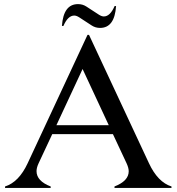

<svg xmlns="http://www.w3.org/2000/svg" viewBox="-20 -929 873 949"><path d="M4.9 0V-7.3Q73.2 -28.8 116.7 -122.1L412.6 -756.8H419.9L716.3 -122.1Q759.8 -28.8 827.6 -7.3V0H545.9V-7.3Q616.2 -34.7 616.2 -82.5Q616.2 -99.1 605.5 -122.1L538.1 -266.1H238.3L170.9 -122.1Q160.6 -100.1 160.6 -83Q160.6 -34.2 230.5 -7.3V0ZM258.8 -310.1H517.6L388.2 -587.9ZM365.7 -908.7Q388.7 -908.7 407.2 -896.5L468.8 -856.4Q482.4 -847.7 493.2 -847.7Q524.4 -847.7 546.4 -898.9H553.7Q546.4 -791 474.6 -791Q451.7 -791 433.1 -803.2L371.6 -843.3Q357.9 -852.1 347.2 -852.1Q315.4 -852.1 293.5 -800.8H286.1Q293.5 -908.7 365.7 -908.7Z"/></svg>

Font: Modern Antiqua
Style: Book
Weight: 400
Designer: Wojciech Kalinowski "wmk69" (wmk69@o2.pl)
Foundry: Wojciech Kalinowski "wmk69" (wmk69@o2.pl)
Version: Version 3.1.0; 2021-05-28